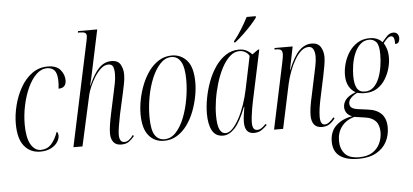

<svg xmlns="http://www.w3.org/2000/svg" viewBox="-60 -893 2722 1266"><g transform="rotate(-5 1300.5 -260.0)"><path d="M179 10Q113 10 73 -38.5Q33 -87 33 -187Q33 -246 49 -309Q65 -372 95.5 -425.5Q126 -479 171 -512Q216 -545 275 -545Q333 -545 359 -513.5Q385 -482 385 -444Q385 -421 373 -407Q361 -393 334 -393Q338 -423 337 -451Q335 -497 317.5 -515.5Q300 -534 270 -534Q231 -534 198.5 -502.5Q166 -471 142 -419Q118 -367 104.5 -303.5Q91 -240 91 -177Q91 -90 116.5 -45.5Q142 -1 183 -1Q224 -1 251 -29.5Q278 -58 297 -111Q301 -109 304 -102.5Q307 -96 307 -84Q307 -63 292 -41Q277 -19 248 -4.5Q219 10 179 10Z M714 10Q680 10 663 -11.5Q646 -33 646 -70Q646 -94 651.5 -129Q657 -164 665 -201L694 -336Q701 -367 707 -398.5Q713 -430 713 -459Q713 -488 705.5 -505.5Q698 -523 675 -523Q649 -523 626 -502.5Q603 -482 583.5 -451.5Q564 -421 551 -390Q538 -359 533 -339L458 0H398L545 -690Q547 -701 548.5 -709Q550 -717 550 -723Q550 -738 540 -744Q530 -750 506 -750H493L495 -760H622L569 -510Q567 -501 562.5 -479Q558 -457 552.5 -433.5Q547 -410 543 -395H545Q579 -472 614.5 -508Q650 -544 697 -544Q740 -544 756.5 -515Q773 -486 773 -448Q773 -418 766 -386Q759 -354 754 -328L723 -189Q715 -149 709 -113Q703 -77 703 -55Q703 -32 711 -18.5Q719 -5 737 -5Q752 -5 766.5 -15.5Q781 -26 795 -46L802 -39Q785 -18 766 -4Q747 10 714 10Z M998 10Q935 10 896.5 -36.5Q858 -83 858 -179Q858 -223 867.5 -272.5Q877 -322 896 -370.5Q915 -419 943.5 -458.5Q972 -498 1010.5 -522Q1049 -546 1097 -546Q1156 -546 1196 -501.5Q1236 -457 1236 -355Q1236 -312 1226.5 -262.5Q1217 -213 1198.5 -165Q1180 -117 1151.5 -77.5Q1123 -38 1084.5 -14Q1046 10 998 10ZM1001 0Q1044 0 1077 -35.5Q1110 -71 1132.5 -128Q1155 -185 1166.5 -251Q1178 -317 1178 -377Q1178 -459 1156 -497.5Q1134 -536 1093 -536Q1052 -536 1019 -501Q986 -466 962.5 -409.5Q939 -353 927 -286.5Q915 -220 915 -156Q915 -70 937.5 -35Q960 0 1001 0Z M1389 10Q1339 10 1316.5 -31Q1294 -72 1294 -143Q1294 -192 1304.5 -247.5Q1315 -303 1335 -356Q1355 -409 1385 -452Q1415 -495 1454 -520.5Q1493 -546 1540 -546Q1572 -546 1593 -534Q1614 -522 1627 -507L1667 -535H1675L1603 -197Q1599 -178 1594.5 -152Q1590 -126 1587 -100.5Q1584 -75 1584 -58Q1584 -8 1616 -8Q1630 -8 1644 -17Q1658 -26 1674 -43L1680 -35Q1663 -17 1642.5 -3.5Q1622 10 1593 10Q1561 10 1546.5 -10Q1532 -30 1532 -65Q1532 -89 1536 -115Q1540 -141 1544 -167H1541Q1504 -70 1466.5 -30Q1429 10 1389 10ZM1406 -5Q1429 -5 1452 -28.5Q1475 -52 1496.5 -91.5Q1518 -131 1535 -180.5Q1552 -230 1563 -283L1608 -499Q1598 -517 1580.5 -526.5Q1563 -536 1544 -536Q1509 -536 1479.5 -509Q1450 -482 1426.5 -437.5Q1403 -393 1386.5 -338.5Q1370 -284 1361.5 -229Q1353 -174 1353 -127Q1353 -62 1367 -33.5Q1381 -5 1406 -5ZM1514 -604Q1540 -635 1565 -675.5Q1590 -716 1611 -756H1671V-747Q1657 -727 1632 -699.5Q1607 -672 1577.5 -644Q1548 -616 1522 -596H1513Z M2044 10Q2008 10 1991 -11.5Q1974 -33 1974 -73Q1974 -98 1979 -130Q1984 -162 1993 -201L2023 -343Q2027 -361 2034 -395.5Q2041 -430 2041 -457Q2041 -471 2038 -486Q2035 -501 2026 -512Q2017 -523 1999 -523Q1974 -523 1951 -503Q1928 -483 1908 -449Q1888 -415 1872.5 -373.5Q1857 -332 1848 -291L1786 0H1726L1820 -443Q1823 -459 1825 -471Q1827 -483 1827 -491Q1827 -509 1819 -517.5Q1811 -526 1785 -526H1775L1776 -536H1896L1865 -383H1867Q1902 -470 1939 -507Q1976 -544 2021 -544Q2064 -544 2081.5 -515Q2099 -486 2099 -449Q2099 -424 2093 -391Q2087 -358 2080 -323L2049 -178Q2042 -145 2037.5 -114.5Q2033 -84 2033 -58Q2033 -5 2063 -5Q2089 -5 2123 -47L2130 -39Q2109 -13 2089.5 -1.5Q2070 10 2044 10Z M2265 240Q2183 240 2140.5 208Q2098 176 2098 112Q2098 45 2140 6Q2182 -33 2247 -43Q2221 -53 2210 -70.5Q2199 -88 2199 -108Q2199 -133 2216.5 -156.5Q2234 -180 2283 -199Q2255 -215 2239 -244.5Q2223 -274 2223 -318Q2223 -354 2234 -393.5Q2245 -433 2267.5 -467.5Q2290 -502 2324.5 -524Q2359 -546 2406 -546Q2459 -546 2489 -512Q2507 -535 2524.5 -552Q2542 -569 2564 -569Q2583 -569 2592 -557.5Q2601 -546 2601 -530Q2601 -515 2594.5 -504Q2588 -493 2571 -493Q2571 -522 2565.5 -534Q2560 -546 2548 -546Q2536 -546 2523.5 -535Q2511 -524 2496 -505Q2504 -493 2513 -468.5Q2522 -444 2522 -407Q2522 -376 2512 -338.5Q2502 -301 2481 -266.5Q2460 -232 2426.5 -210Q2393 -188 2344 -188Q2325 -188 2312 -190.5Q2299 -193 2293 -194Q2235 -165 2235 -129Q2235 -108 2250.5 -98.5Q2266 -89 2294 -86L2354 -78Q2412 -71 2443 -39.5Q2474 -8 2474 52Q2474 101 2452 144Q2430 187 2383.5 213.5Q2337 240 2265 240ZM2345 -198Q2378 -198 2401 -218.5Q2424 -239 2438.5 -273.5Q2453 -308 2460 -350Q2467 -392 2467 -434Q2467 -493 2449.5 -514.5Q2432 -536 2402 -536Q2368 -536 2344 -514Q2320 -492 2305 -457.5Q2290 -423 2283.5 -383Q2277 -343 2277 -308Q2277 -253 2293 -225.5Q2309 -198 2345 -198ZM2270 230Q2325 230 2359 207.5Q2393 185 2408.5 150Q2424 115 2424 78Q2424 30 2400.5 4.5Q2377 -21 2334 -27L2260 -38Q2205 -22 2175.5 17Q2146 56 2146 111Q2146 162 2174.5 196Q2203 230 2270 230Z"/></g></svg>

Font: Noto Serif Display ExtraCondensed Light
Style: Italic
Weight: 300
Width: 2
Italic angle: -12°
Designer: Monotype Design Team
Foundry: Monotype Imaging Inc.
Version: Version 2.009